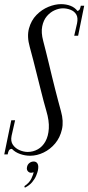

<svg xmlns="http://www.w3.org/2000/svg" viewBox="-31 -726 416 903"><path d="M126.9 83.9Q112.1 90.1 102.5 81.9Q92.9 73.6 96 59.9Q98.1 47.9 107.1 40.8Q116.1 33.6 127.5 33.6Q139.9 33.6 145.8 44.1Q151.6 54.5 147.1 76.4Q145.4 84.5 139.3 99.8Q133.2 115 120.5 130.4Q107.8 145.9 85.8 156.8L83.6 149.5Q107.1 133.9 116.6 113.8Q126 93.8 126.9 83.9ZM5.1 0H-10.9L22.1 -160.5H40.1L23.4 -87Q18.1 -61.2 30 -44.5Q41.9 -27.8 61.4 -19.6Q81 -11.4 99.2 -11.4Q124.8 -11.4 146.8 -23.8Q168.9 -36.1 182.6 -60.8Q196.4 -85.4 198.6 -121.6Q200.9 -157.8 186.8 -205Q181 -223.8 174.2 -250.2Q167.5 -276.8 159.4 -308.1Q151.4 -339.5 143 -373.4Q134.6 -407.2 126 -440.9Q117.4 -474.5 109 -504.9Q95 -554.2 105.3 -592.2Q115.6 -630.1 140.5 -655.6Q165.4 -681 196.6 -693.8Q227.8 -706.5 255.9 -706.5Q280.6 -706.5 300.8 -698.6Q320.9 -690.8 333.4 -674.4Q340.4 -676.4 343.4 -681.1Q346.4 -685.9 349 -699H365L336.4 -557.9H318L331.4 -616.2Q336.8 -642.9 327.6 -658.1Q318.4 -673.2 300.8 -680Q283.2 -686.8 264.9 -686.8Q246.2 -686.8 225.8 -677.7Q205.4 -668.6 189.4 -649.9Q173.5 -631.2 167.6 -602.2Q161.6 -573.1 172.2 -533.4Q178.2 -509.1 185.4 -481.8Q192.5 -454.5 199.4 -424.8Q206.4 -395.1 213.7 -365.4Q221 -335.6 228.3 -306.8Q235.6 -278 242.6 -251.6Q249.5 -225.2 255.8 -202.8Q269.1 -155.6 260.3 -117.3Q251.5 -79 228.4 -51.3Q205.2 -23.6 174 -8.6Q142.8 6.5 110.9 6.5Q86.6 6.5 63.3 -1.8Q40 -10 24.9 -25.9Q14.6 -25.2 10.9 -18.4Q7.1 -11.6 5.1 0Z"/></svg>

Font: Emberly Black
Style: Italic
Weight: 900
Italic angle: -12°
Designer: Rajesh Rajput
Foundry: Rajesh Rajput
Version: Version 1.000